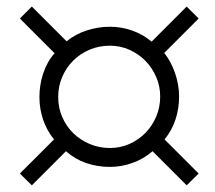

<svg xmlns="http://www.w3.org/2000/svg" viewBox="-20 -720 650 580"><path d="M463.9 -428.2Q463.9 -459.5 451.9 -487.3Q439.9 -515.1 419.4 -536.1Q398.9 -557.1 371.1 -569.6Q343.3 -582 312 -582Q279.3 -582 251 -570.1Q222.7 -558.1 201.4 -537.1Q180.2 -516.1 168 -487.8Q155.8 -459.5 155.8 -426.8Q155.8 -394.5 168 -366.5Q180.2 -338.4 201.4 -317.6Q222.7 -296.9 251.2 -284.9Q279.8 -272.9 312 -272.9Q343.8 -272.9 371.6 -285.4Q399.4 -297.9 419.9 -319.1Q440.4 -340.3 452.1 -368.4Q463.9 -396.5 463.9 -428.2ZM543.9 -160.2 440.9 -263.2Q413.6 -239.7 380.1 -227.8Q346.7 -215.8 312 -215.8Q274.4 -215.8 240.7 -227.3Q207 -238.8 179.2 -263.2L76.2 -160.2L40 -195.8L143.1 -298.8Q121.1 -326.2 110.1 -358.9Q99.1 -391.6 99.1 -426.8Q99.1 -444.3 101.8 -462.2Q104.5 -480 110.1 -497.1Q115.7 -514.2 124.3 -530Q132.8 -545.9 145 -559.1L40 -664.1L76.2 -700.2L181.2 -595.2Q208 -617.2 242.4 -628.2Q276.9 -639.2 312 -639.2Q346.7 -639.2 379.4 -627.7Q412.1 -616.2 438 -594.2L543.9 -700.2L580.1 -664.1L476.1 -560.1Q497.1 -533.7 509 -498.5Q521 -463.4 521 -428.2Q521 -392.6 510.3 -359.4Q499.5 -326.2 477.1 -298.8L580.1 -195.8Z"/></svg>

Font: BabelStone Ogham
Style: Regular
Weight: 400
Designer: Andrew West
Foundry: BabelStone
Version: Version 2.02 March 14, 2022